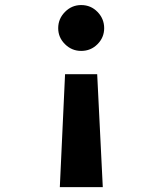

<svg xmlns="http://www.w3.org/2000/svg" viewBox="-20 -545 655 775"><path d="M307.7 -524.6Q346.7 -524.6 373.6 -496.9Q400.5 -469.2 400.5 -431.3Q400.5 -393.8 373.6 -366.7Q346.7 -339.5 307.7 -339.5Q269.7 -339.5 242.3 -366.7Q214.9 -393.8 214.9 -431.3Q214.9 -469.2 242.3 -496.9Q269.7 -524.6 307.7 -524.6ZM372.3 -245.6 394.9 210.3H221.5L242.6 -245.6Z"/></svg>

Font: Fira Code
Style: Bold
Weight: 700
Monospace: yes
Designer: Carrois Corporate, Edenspiekermann AG, Nikita Prokopov
Foundry: Carrois Corporate, Edenspiekermann AG, Nikita Prokopov
Version: Version 6.000; ttfautohint (v1.8.2) -l 8 -r 50 -G 200 -x 14 